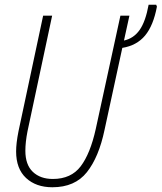

<svg xmlns="http://www.w3.org/2000/svg" viewBox="-20 -780 682 810"><path d="M201 10Q132 10 90 -29Q48 -68 48 -141Q48 -176 58 -226L162 -714H200L96 -226Q87 -180 87 -144Q87 -85 118.5 -55Q150 -25 203 -25Q280 -25 320.5 -78.5Q361 -132 384 -236L488 -714H526L503 -609Q544 -618 569 -653.5Q594 -689 607 -760H639L642 -752Q627 -672 592 -630Q557 -588 496 -578L421 -232Q397 -117 346.5 -53.5Q296 10 201 10Z"/></svg>

Font: Noto Sans Condensed ExtraLight
Style: Italic
Weight: 200
Width: 3
Italic angle: -12°
Designer: Monotype Design Team
Foundry: Monotype Imaging Inc.
Version: Version 2.013; ttfautohint (v1.8.4.7-5d5b)